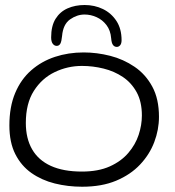

<svg xmlns="http://www.w3.org/2000/svg" viewBox="-20 -702 681 747"><path d="M299.5 24.5Q244 24.5 193 11.8Q142 -1 102.2 -29Q62.5 -57 39.5 -102.5Q16.5 -148 16.5 -214Q16.5 -286.5 39 -340Q61.5 -393.5 101.5 -428.5Q141.5 -463.5 193.8 -480.8Q246 -498 305.5 -498Q357 -498 408.8 -484.8Q460.5 -471.5 503.5 -442.2Q546.5 -413 572.5 -365Q598.5 -317 598.5 -247.5Q598.5 -197.5 580.2 -149.2Q562 -101 525 -61.8Q488 -22.5 432 1Q376 24.5 299.5 24.5ZM298.5 -34.5Q362.5 -34.5 407 -54.5Q451.5 -74.5 479.2 -107Q507 -139.5 519.5 -177.5Q532 -215.5 532 -252.5Q532 -306 511.8 -343Q491.5 -380 458 -402.5Q424.5 -425 383 -435.2Q341.5 -445.5 299 -445.5Q243 -445.5 193 -421.5Q143 -397.5 111.8 -348.5Q80.5 -299.5 80.5 -223.5Q80.5 -163.5 105 -121Q129.5 -78.5 178 -56.5Q226.5 -34.5 298.5 -34.5ZM200.5 -523.5Q191.5 -523.5 185.2 -531.8Q179 -540 179 -556.5Q179 -601 196.2 -628.8Q213.5 -656.5 243 -669.5Q272.5 -682.5 309.5 -682.5Q348 -682.5 380.5 -666.8Q413 -651 433 -620.5Q453 -590 453 -545.5Q453 -532.5 447.5 -526Q442 -519.5 434.5 -519.5Q425.5 -519.5 419.8 -526.8Q414 -534 412.5 -553Q410 -584 394.2 -604.5Q378.5 -625 355.8 -635.2Q333 -645.5 309 -645.5Q279.5 -645.5 252.5 -626.5Q225.5 -607.5 221.5 -562Q219.5 -541 214.8 -532.2Q210 -523.5 200.5 -523.5Z"/></svg>

Font: Gluten ExtraLight
Style: Regular
Weight: 250
Designer: Tyler Finck
Foundry: Etcetera Type Company
Version: Version 1.300